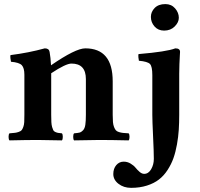

<svg xmlns="http://www.w3.org/2000/svg" viewBox="-20 -678 968 930"><path d="M525.9 -284.2V-122.1Q525.9 -101.1 527.1 -86.9Q528.3 -72.8 532.5 -62.5Q536.6 -52.2 541.3 -46.9Q545.9 -41.5 556.2 -38.3Q566.4 -35.2 575.9 -34.2Q585.4 -33.2 603 -32.2Q607.4 -27.8 607.4 -15.1Q607.4 -2.4 603 2Q517.1 0 460.9 0Q422.9 0 338.9 2Q334.5 -2.4 334.5 -15.1Q334.5 -27.8 338.9 -32.2Q356.9 -33.7 365.5 -35.9Q374 -38.1 382.3 -46.9Q390.6 -55.7 393.3 -73.5Q396 -91.3 396 -122.1V-294.9Q396 -370.1 326.2 -370.1Q298.8 -370.1 228 -323.2V-122.1Q228 -100.6 228.8 -86.7Q229.5 -72.8 232.4 -62.7Q235.4 -52.7 238 -47.4Q240.7 -42 247.8 -38.8Q254.9 -35.6 261 -34.4Q267.1 -33.2 279.8 -32.2Q284.2 -27.8 284.2 -15.1Q284.2 -2.4 279.8 2Q193.8 0 163.1 0Q109.9 0 25.9 2Q21.5 -2.4 21.5 -15.1Q21.5 -27.8 25.9 -32.2Q44.4 -33.7 52.7 -34.7Q61 -35.6 71.3 -39.3Q81.5 -43 85.2 -47.9Q88.9 -52.7 92.8 -63Q96.7 -73.2 97.4 -86.9Q98.1 -100.6 98.1 -122.1V-315.9Q98.1 -348.6 85.7 -362.1Q73.2 -375.5 33.2 -378.9Q31.7 -384.8 30.5 -395.8Q29.3 -406.7 30.8 -411.1Q119.6 -422.4 196.8 -443.8Q217.3 -443.8 220.2 -426.8Q225.1 -400.4 227.1 -361.8Q346.2 -443.8 393.1 -443.8Q525.9 -443.8 525.9 -284.2ZM717.8 -122.1V-314Q717.8 -356.4 706.3 -368.2Q694.8 -379.9 652.8 -383.8Q651.4 -388.7 650.4 -399.9Q649.4 -411.1 650.9 -416Q788.6 -427.7 829.1 -443.8Q852.1 -443.8 852.1 -426.8Q852.1 -425.8 851.1 -409.2Q850.1 -392.6 849.1 -367.7Q848.1 -342.8 848.1 -320.8V-122.1Q848.1 -83 845.9 -49.3Q843.8 -15.6 837.2 21.5Q830.6 58.6 820.1 88.1Q809.6 117.7 791.7 145.3Q773.9 172.9 750 191.4Q726.1 210 691.7 220.9Q657.2 231.9 615.2 231.9Q579.1 231.9 554 212.4Q528.8 192.9 528.8 165Q528.8 138.7 543.2 121.8Q557.6 105 579.1 105Q597.2 105 612.5 114.3Q627.9 123.5 636.7 134.5Q645.5 145.5 656.5 154.8Q667.5 164.1 678.2 164.1Q699.2 164.1 712.2 141.6Q725.1 119.1 725.1 91.8Q725.1 57.6 721.4 -18.6Q717.8 -94.7 717.8 -122.1ZM710.9 -596.2Q710.9 -620.6 729.2 -639.4Q747.6 -658.2 780.8 -658.2Q810.1 -658.2 828.1 -637.5Q846.2 -616.7 846.2 -591.8Q846.2 -569.8 826.2 -549.8Q806.2 -529.8 774.9 -529.8Q746.1 -529.8 728.5 -549.8Q710.9 -569.8 710.9 -596.2Z"/></svg>

Font: Common Serif
Style: Bold
Weight: 700
Designer: Philipp H. Poll, Khaled Hosny
Foundry: Stefan Peev, Context Ltd.
Version: Version 1.026